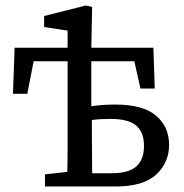

<svg xmlns="http://www.w3.org/2000/svg" viewBox="-20 -676 667 696"><path d="M143 0V-44L224 -53Q225 -91 225 -134Q225 -177 225 -213V-454H102L79 -336H27L33 -503H225V-565L140 -578V-618L291 -656L314 -651L311 -503H536L541 -355H489L467 -454H311V-291Q352 -297 397 -297Q499 -297 546 -256.5Q593 -216 593 -151Q593 -87 546.5 -43.5Q500 0 399 0ZM313 -213Q313 -176 313.5 -131.5Q314 -87 314 -48H385Q447 -48 474.5 -73Q502 -98 502 -147Q502 -197 473.5 -221Q445 -245 380 -245Q362 -245 345 -244Q328 -243 313 -241Z"/></svg>

Font: Source Serif 4 SmText
Style: Regular
Weight: 400
Designer: Frank Grießhammer
Foundry: Adobe
Version: Version 4.005;hotconv 1.1.0;makeotfexe 2.6.0